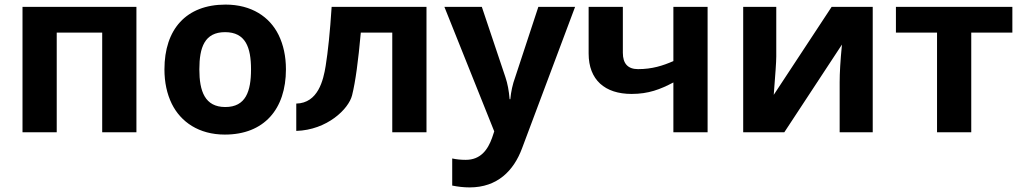

<svg xmlns="http://www.w3.org/2000/svg" viewBox="-20 -576 4451 836"><path d="M574 -546H78V0H227V-434H425V0H574Z M960 -436C1049 -436 1073 -370 1073 -274C1073 -178 1050 -110 961 -110C872 -110 848 -179 848 -274C848 -370 871 -436 960 -436ZM696 -274C696 -217 707 -167 728 -124C767 -45 846 10 959 10C1130 10 1225 -101 1225 -274C1225 -331 1214 -381 1193 -424C1154 -503 1075 -556 962 -556C790 -556 696 -448 696 -274Z M1270 -125C1365 -127 1388 -227 1398 -289C1408 -351 1417 -437 1424 -546H1837V0H1688V-434H1551C1540 -312 1528 -221 1513 -161C1498 -101 1404 -10 1270 -6Z M1915 -546 2132 -4 2123 23C2104 77 2072 120 2008 120C1987 120 1967 118 1949 114V232C1974 237 1999 240 2025 240C2146 240 2217 167 2253 70L2484 -546H2324L2223 -239C2212 -209 2205 -177 2202 -144H2199C2196 -181 2190 -212 2181 -239L2078 -546Z M2730 -167C2804 -167 2855 -187 2912 -217V0H3061V-546H2912V-310C2866 -290 2820 -275 2758 -275C2714 -275 2692 -299 2692 -346V-546H2543V-343C2543 -228 2614 -167 2730 -167Z M3360 -546H3216V0H3395L3646 -382C3639 -311 3636 -257 3636 -218V0H3780V-546H3601L3349 -163C3356 -252 3360 -307 3360 -330Z M4388 -546H3881V-434H4060V0H4209V-434H4388Z"/></svg>

Font: Passageway
Style: Regular
Weight: 700
Foundry: Ascender Corporation
Version: Version 1.11